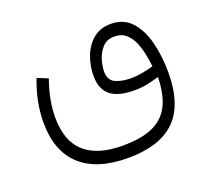

<svg xmlns="http://www.w3.org/2000/svg" viewBox="-101 -470 905 823"><g transform="rotate(-20 351.0 -58.0)"><path d="M148.9 -212.4Q117.2 -124 117.2 -44.4Q117.2 167 349.1 167Q439.9 167 492.2 140.9Q544.4 114.7 566.9 64.5Q589.4 14.2 590.3 -58.1Q563.5 -50.3 537.4 -44.4Q511.2 -38.6 479 -38.6Q401.9 -38.6 367.2 -67.9Q332.5 -97.2 332.5 -155.8Q332.5 -201.7 348.4 -244.1Q364.3 -286.6 396.5 -314Q428.7 -341.3 477.5 -341.3Q536.1 -341.3 571.5 -302.2Q606.9 -263.2 623 -199.5Q639.2 -135.7 639.2 -61.5Q639.2 85.4 568.1 155Q497.1 224.6 352.1 224.6Q210.9 224.6 136.7 156.7Q62.5 88.9 62.5 -42Q62.5 -135.3 100.1 -232.4ZM584 -109.4Q581.1 -134.8 575.2 -165Q569.3 -195.3 557.6 -222.7Q545.9 -250 525.6 -267.6Q505.4 -285.2 474.1 -285.2Q439 -285.2 418.7 -262.7Q398.4 -240.2 389.9 -210.4Q381.3 -180.7 381.3 -159.2Q381.3 -119.1 410.4 -105.7Q439.5 -92.3 481.9 -92.3Q507.8 -92.3 533.9 -97.4Q560.1 -102.5 584 -109.4Z"/></g></svg>

Font: Vazir Thin
Style: Thin
Weight: 100
Designer: Saber Rastikerdar
Foundry: Saber Rastikerdar
Version: Version 30.0.0